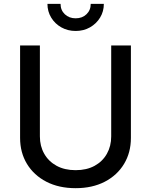

<svg xmlns="http://www.w3.org/2000/svg" viewBox="-20 -963 782 994"><path d="M371.6 11.2Q284.7 11.2 220 -22.2Q155.3 -55.7 119.6 -114.5Q84 -173.3 84 -249V-727.5H186.5V-256.8Q186.5 -206.5 209 -167Q231.4 -127.4 272.9 -104.7Q314.5 -82 371.6 -82Q428.7 -82 470 -104.7Q511.2 -127.4 533.4 -167Q555.7 -206.5 555.7 -256.8V-727.5H657.7V-249Q657.7 -173.3 622.3 -114.5Q586.9 -55.7 522.5 -22.2Q458 11.2 371.6 11.2ZM371.6 -802.7Q330.6 -802.7 297.6 -821.3Q264.6 -839.8 245.1 -871.8Q225.6 -903.8 225.6 -942.9H293.5Q293.5 -910.2 315.7 -889.2Q337.9 -868.2 371.6 -868.2Q405.8 -868.2 427.7 -889.2Q449.7 -910.2 449.7 -942.9H517.6Q517.6 -903.8 498.3 -872.1Q479 -840.3 446 -821.5Q413.1 -802.7 371.6 -802.7Z"/></svg>

Font: Inter Cardless
Style: Regular
Weight: 400
Designer: Rasmus Andersson
Foundry: rsms
Version: Version 4.001;git-9221beed3